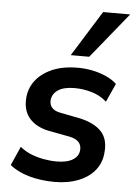

<svg xmlns="http://www.w3.org/2000/svg" viewBox="-55 -817 611 869"><g transform="rotate(5 250.5 -382.5)"><path d="M226 10Q164 10 110.5 -5Q57 -20 22 -49L60 -135Q83 -116 110.5 -105Q138 -94 168 -88.5Q198 -83 227 -83Q275 -83 301.5 -100Q328 -117 329 -146Q330 -167 317 -180.5Q304 -194 276 -200L180 -218Q122 -230 92 -264.5Q62 -299 65 -353Q67 -398 93 -434Q119 -470 168 -492Q217 -514 287 -514Q320 -514 352.5 -507.5Q385 -501 414.5 -488Q444 -475 464 -456L426 -372Q397 -398 358.5 -409.5Q320 -421 280 -421Q230 -421 204 -403Q178 -385 176 -356Q175 -336 187 -322.5Q199 -309 226 -304L318 -286Q382 -271 413 -238Q444 -205 440 -149Q438 -100 411 -64.5Q384 -29 336 -9.5Q288 10 226 10ZM249 -568 378 -775H501L333 -568Z"/></g></svg>

Font: Nunitoga
Style: Bold Italic
Weight: 700
Italic angle: -9°
Designer: Vernon Adams
Foundry: Vernon Adams
Version: Version 1.0